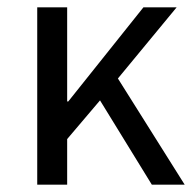

<svg xmlns="http://www.w3.org/2000/svg" viewBox="-20 -506 535 526"><path d="M82 0V-486H164V-228H167L373 -486H464L303 -291L486 0H396L254 -231L164 -125V0Z"/></svg>

Font: Source Sans 3 ExtraLight
Style: Regular
Weight: 400
Version: Version 3.052;hotconv 1.1.0;makeotfexe 2.6.0